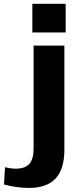

<svg xmlns="http://www.w3.org/2000/svg" viewBox="-102 -774 420 985"><path d="M46.1 190.1Q16.3 190.1 -16.7 185.6Q-49.8 181.1 -81.6 172.5L-76.2 83.9Q-61.8 87.4 -48.4 89.3Q-35 91.3 -22.1 91.3Q26.7 91.3 48.6 66.7Q70.4 42.1 70.4 -12.6V-540H228.3V-5.9Q228.3 92.9 183.4 141.5Q138.5 190.1 46.1 190.1ZM234.8 -754.4V-607.4H63.9V-754.4Z"/></svg>

Font: Pathway Extreme 8pt Thin
Style: Regular
Weight: 100
Designer: Eduardo Rodriguez Tunni
Foundry: Eduardo Rodriguez Tunni
Version: Version 1.000